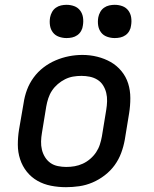

<svg xmlns="http://www.w3.org/2000/svg" viewBox="-20 -769 640 797"><path d="M254 8Q222 8 191.5 2Q161 -4 135.5 -18.5Q110 -33 91.5 -56Q73 -79 63.5 -108Q54 -137 54 -168.5Q54 -200 59 -231L78 -341Q82 -369 92 -396Q102 -423 119.5 -447Q137 -471 160.5 -489Q184 -507 211 -518.5Q238 -530 266 -535.5Q294 -541 322 -541Q354 -541 384 -533.5Q414 -526 439.5 -511.5Q465 -497 484 -474Q503 -451 512 -422.5Q521 -394 521 -362Q521 -330 516 -299L498 -189Q493 -161 483 -134Q473 -107 456 -83.5Q439 -60 415 -41.5Q391 -23 364 -11.5Q337 0 309 4Q281 8 254 8ZM255 -76Q273 -76 290 -79Q307 -82 323.5 -89.5Q340 -97 354.5 -109.5Q369 -122 379 -137Q389 -152 394.5 -169Q400 -186 403 -203L421 -313Q424 -331 424.5 -349Q425 -367 421 -383.5Q417 -400 408 -414.5Q399 -429 384.5 -438Q370 -447 353 -450.5Q336 -454 318 -454Q300 -454 283 -451Q266 -448 250 -440Q234 -432 220 -420Q206 -408 196 -393Q186 -378 180.5 -361Q175 -344 172 -327L154 -217Q151 -200 150.5 -182Q150 -164 154 -147.5Q158 -131 167 -116.5Q176 -102 189.5 -92.5Q203 -83 220.5 -79.5Q238 -76 255 -76ZM456 -611Q440 -611 424.5 -616.5Q409 -622 399.5 -634.5Q390 -647 387.5 -663.5Q385 -680 388 -697Q390 -708 396 -719Q402 -730 412 -737Q422 -744 433.5 -746.5Q445 -749 456 -749Q473 -749 488 -743.5Q503 -738 512.5 -725.5Q522 -713 524.5 -696.5Q527 -680 524 -663Q523 -652 517 -641Q511 -630 501 -623Q491 -616 479.5 -613.5Q468 -611 456 -611ZM256 -611Q240 -611 224.5 -616.5Q209 -622 199.5 -634.5Q190 -647 187.5 -663.5Q185 -680 188 -697Q190 -708 196 -719Q202 -730 212 -737Q222 -744 233.5 -746.5Q245 -749 256 -749Q273 -749 288 -743.5Q303 -738 312.5 -725.5Q322 -713 324.5 -696.5Q327 -680 324 -663Q323 -652 317 -641Q311 -630 301 -623Q291 -616 279.5 -613.5Q268 -611 256 -611Z"/></svg>

Font: Iosevka Curly MdExObl
Style: Regular
Weight: 500
Width: 7
Italic angle: -9°
Monospace: yes
Designer: Belleve Invis
Foundry: Belleve Invis
Version: Version 11.1.0; ttfautohint (v1.8.3)